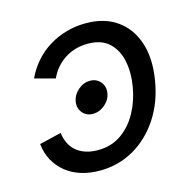

<svg xmlns="http://www.w3.org/2000/svg" viewBox="-88 -638 740 738"><g transform="rotate(-15 282.5 -269.0)"><path d="M252.4 -206.1Q226.6 -206.1 211.2 -224.6Q195.8 -243.2 200.2 -269Q204.6 -294.9 226.1 -313.5Q247.6 -332 273.4 -332Q299.3 -332 314.9 -313.5Q330.6 -294.9 326.2 -269Q322.3 -243.2 300.5 -224.6Q278.8 -206.1 252.4 -206.1ZM221.7 11.7Q181.6 11.7 147.5 1Q113.3 -9.8 87.6 -30.5Q62 -51.3 45.9 -80.3Q29.8 -109.4 25.9 -146.5L113.3 -167.5Q115.7 -145.5 124.5 -126.7Q133.3 -107.9 148.7 -94.5Q164.1 -81.1 185.8 -73.7Q207.5 -66.4 234.9 -66.4Q289.1 -66.4 328.6 -94.2Q368.2 -122.1 393.1 -168Q418 -213.9 426.8 -268.1Q436 -323.2 426.3 -369.4Q416.5 -415.5 386.2 -443.6Q356 -471.7 301.8 -471.7Q274.9 -471.7 251.2 -464.6Q227.5 -457.5 208 -444.3Q188.5 -431.2 173.8 -413.6Q159.2 -396 149.4 -374.5L68.4 -396Q85 -431.6 110.4 -460.4Q135.7 -489.3 168 -509Q200.2 -528.8 237.3 -539.3Q274.4 -549.8 314.5 -549.8Q388.7 -549.8 438.5 -514.6Q488.3 -479.5 509 -416.3Q529.8 -353 515.6 -268.1Q502 -184.6 460.4 -121.6Q418.9 -58.6 357.4 -23.4Q295.9 11.7 221.7 11.7Z"/></g></svg>

Font: Inter 16pt
Style: Italic
Weight: 400
Italic angle: -9.3988°
Version: Version 4.001;git-66647c0bb